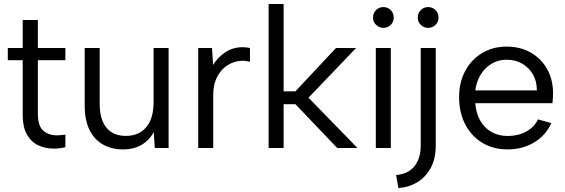

<svg xmlns="http://www.w3.org/2000/svg" viewBox="-20 -740 2827 960"><path d="M306.9 -4.5Q295.4 -0.7 279.9 1.1Q264.4 3 248.9 3Q205.9 3 170.6 -13.9Q135.2 -30.7 114.4 -67.9Q93.5 -105 93.5 -165.2V-438.9H19V-500H93.5V-640H169.3V-500H306.9V-438.9H169.3V-172.7Q169.3 -110.1 196.4 -86.7Q223.6 -63.3 264.1 -63.3Q272.9 -63.3 285.1 -64.4Q297.4 -65.5 306.9 -66.8Z M823 -500V0H753.9L748.7 -80Q727.5 -39.4 688.6 -16.2Q649.7 7 595.1 7Q538.1 7 494.9 -17.4Q451.8 -41.7 427.7 -90.3Q403.5 -138.8 403.5 -212V-500H478.5V-220.7Q478.5 -142.6 512.2 -101.6Q545.9 -60.5 609.5 -60.5Q674.1 -60.5 711 -103.7Q748 -146.9 748 -232.1V-500Z M971.1 0V-500H1040.1L1045.3 -415.1Q1068.3 -453.1 1106.6 -478.6Q1144.8 -504 1193.2 -504Q1202.2 -504 1211.3 -503Q1220.4 -502 1229.7 -500V-431.2Q1220.4 -433.2 1211.3 -434.7Q1202.2 -436.2 1192.2 -436.2Q1154.6 -436.2 1121 -415.9Q1087.3 -395.7 1066.7 -357.4Q1046.1 -319.1 1046.1 -264.6V0Z M1323.1 0V-720H1398.1V-283.2H1457L1659.9 -500H1760.4L1522.5 -251.5L1767.4 0H1666.2L1457 -219.1H1398.1V0Z M1859.1 0V-500H1934.1V0ZM1896.9 -600.7Q1876 -600.7 1860.5 -615.6Q1845.1 -630.6 1845.1 -651.8Q1845.1 -674.7 1860.5 -689.7Q1876 -704.6 1896.9 -704.6Q1918.6 -704.6 1933.7 -689.7Q1948.8 -674.7 1948.8 -651.8Q1948.8 -630.6 1933.7 -615.6Q1918.7 -600.7 1896.9 -600.7Z M1971.7 200 1960.5 135.2Q2020.5 130.2 2052.1 91.3Q2083.6 52.4 2083.6 -11.8V-500H2158.6V-11.1Q2158.6 55.9 2132.1 102.3Q2105.6 148.8 2063 173.3Q2020.5 197.7 1971.7 200ZM2120.7 -600.7Q2099 -600.7 2083.9 -615.6Q2068.8 -630.6 2068.8 -651.8Q2068.8 -674.7 2083.9 -689.7Q2099 -704.6 2120.7 -704.6Q2142.4 -704.6 2157.5 -689.7Q2172.6 -674.7 2172.6 -651.8Q2172.6 -630.6 2157.5 -615.6Q2142.4 -600.7 2120.7 -600.7Z M2518 7Q2446.3 7 2391.6 -26Q2337 -59 2306.3 -118Q2275.5 -177 2275.5 -254.3Q2275.5 -328.3 2306 -385.3Q2336.5 -442.3 2390.4 -474.6Q2444.3 -507 2512.8 -507Q2581.2 -507 2633.5 -477.3Q2685.7 -447.5 2715.5 -394.9Q2745.2 -342.3 2745.2 -273.1Q2745.2 -262.3 2744.5 -249.7Q2743.7 -237.1 2742.2 -223.9H2356.5Q2359.8 -174.8 2380.7 -137.7Q2401.6 -100.6 2437.2 -80.3Q2472.9 -60 2518 -60Q2570.3 -60 2611.4 -82.4Q2652.4 -104.9 2669.7 -143.2L2736.5 -124.5Q2709.2 -63 2650.9 -28Q2592.5 7 2518 7ZM2356.5 -287.9H2664.2Q2664.7 -332.8 2645 -367.5Q2625.2 -402.1 2590.9 -421.8Q2556.6 -441.5 2512.8 -441.5Q2471.9 -441.5 2438.5 -421.7Q2405.1 -401.9 2383.7 -367.4Q2362.3 -333 2356.5 -287.9Z"/></svg>

Font: Envelope Sans Variable
Style: Regular
Weight: 500
Designer: Andreas Rasmussen / Norman Anderson
Foundry: mail.de GmbH
Version: Version 1.150